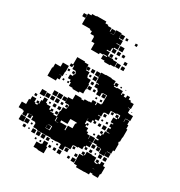

<svg xmlns="http://www.w3.org/2000/svg" viewBox="-187 -906 996 1064"><g transform="rotate(30 311.0 -374.0)"><path d="M128 -697H74V-765H95V-774H122V-777H184V-766H203V-760H227V-739H231V-758H255V-734H236V-733H255V-734H256V-763H290V-734H291V-730H317V-702H293V-699H316V-673H293V-667H314V-645H292V-666H285V-644H265V-639H286V-615H322V-611H348V-581H322V-577H284V-584H261V-608H284V-613H260V-609H239V-600H187V-640H167V-668H165V-674H141V-691H128ZM291 -758H315V-734H291ZM53 -756H73V-736H53ZM326 -753H340V-739H326ZM386 -753H400V-739H386ZM320 -699H346V-673H320ZM323 -666H343V-646H323ZM355 -664H371V-648H355ZM312 -635V-617H294V-635ZM384 -635H402V-617H384ZM339 -632V-620H327V-632ZM351 -608H375V-584H351ZM383 -606H403V-586H383ZM272 -367H249V-360H207V-365H182V-387H174V-399H156V-423H174V-434H161V-448H175V-435H180V-448H175V-455H152V-476H146V-463H130V-479H143V-526H193V-521H218V-494H219V-510H237V-492H221V-487H244V-461H248V-454H271V-428H275V-394H272ZM577 -317H584V-265H582V-237H577V-225H582V-177H573V-156H548V-154H571V-128H545V-151H544V-125H512V-151H508V-153H480V-159H456V-183H474V-190H457V-212H474V-224H461V-238H475V-225H482V-247H508V-250H487V-272H501V-281H488V-301H501V-306H483V-336H505V-343H490V-359H506V-344H512V-363H510V-365H488V-361H453V-336H427V-332H422V-307H403V-304H421V-278H403V-268H415V-254H401V-266H391V-248H365V-263H364V-227H372V-237H384V-225H374V-215H392V-196H403V-184H421V-164H423V-186H453V-156H431V-155H452V-127H431V-118H422V-97H396V-93H369V-90H365V-64H336V-63H331V-38H305V-63H300V-64H277V-62H239V-65H215V-64H151V-68H125V-94H121V-98H95V-120H88V-101H68V-120H60V-99H36V-120H27V-123H0V-159H27V-192H35V-214H61V-192H69V-186H83V-194H71V-208H85V-196H89V-220H97V-242H119V-220H127V-215H152V-197H161V-208H175V-194H164V-190H187V-184H209V-220H213V-246H234V-254H221V-268H235V-255H237V-273H210V-309H237V-312H238V-341H278V-335H295V-344H323V-346H336V-363H360V-346H365V-364H389V-370H392V-424H367V-422H360V-399H336V-422H329V-430H307V-452H322V-456H303V-484H301V-518H329V-520H367V-517H394V-493H399V-510H417V-492H400V-486H420V-489H456V-467H461V-478H475V-465H489V-480H507V-465H522V-457H544V-425H526V-423H540V-399H546V-397H574V-365H546V-363H544V-344H546V-363H570V-340H577ZM276 -513H300V-489H276ZM248 -511H268V-491H248ZM434 -505H442V-497H434ZM466 -503H470V-499H466ZM277 -482H299V-460H277ZM264 -477V-465H252V-477ZM120 -369H105V-354H51V-408H55V-434H89V-460H127V-422H125V-394H105V-393H120ZM280 -433V-449H296V-433ZM132 -447H144V-435H132ZM298 -401H278V-421H298ZM368 -421H388V-401H368ZM311 -418H325V-404H311ZM136 -409V-413H140V-409ZM556 -413H560V-409H556ZM384 -387V-375H372V-387ZM143 -376H133V-386H143ZM163 -376V-386H173V-376ZM343 -376V-386H353V-376ZM461 -358H475V-344H461ZM430 -329H446V-313H430ZM125 -304H151V-278H125ZM155 -304H181V-278H155ZM187 -302H209V-280H187ZM474 -297V-285H462V-297ZM433 -286V-296H443V-286ZM63 -276H93V-246H63ZM120 -249H96V-273H120ZM127 -272H149V-250H127ZM157 -272H179V-250H157ZM479 -250H457V-272H479ZM430 -269H446V-253H430ZM191 -254V-268H205V-254ZM177 -240V-222H159V-240ZM189 -240H207V-222H189ZM41 -238H55V-224H41ZM143 -236V-226H133V-236ZM81 -234V-228H75V-234ZM317 -171V-202H322V-210H282V-207H281V-178H241V-166H283V-141H288V-171ZM206 -209V-193H190V-209ZM443 -206V-196H433V-206ZM215 -182H211V-158H215V-157H233V-158H215ZM458 -151H478V-131H458ZM508 -131H488V-151H508ZM186 -118V-98H214V-124H191V-122H209V-100H187V-118ZM87 -121V-122H69V-121ZM518 -121H538V-101H518ZM548 -121H568V-101H548ZM476 -119V-103H460V-119ZM445 -118V-104H431V-118ZM494 -107V-115H502V-107ZM548 -91H568V-74H581V-28H576V-3H540V-8H524V5H495V6H441V-5H422V-34H421V-68H444V-73H430V-89H446V-75H451V-98H485V-96H513V-71H518V-67H535V-73H520V-89H536V-74H548ZM63 -66H33V-96H63ZM90 -69H66V-93H90ZM385 -74H371V-88H385ZM113 -76H103V-86H113ZM149 -40H127V-62H149ZM179 -40H157V-62H179ZM187 -62H209V-40H187ZM358 -41H338V-61H358ZM219 -42V-60H237V-42ZM86 -43H70V-59H86ZM400 -43V-59H416V-43ZM283 -46V-56H293V-46ZM112 -47H104V-55H112ZM255 -48V-54H261V-48ZM535 -35H524V-34H535ZM215 -34H241V-11H248V29H208V26H181V-8H208V-11H215ZM329 -10H307V-32H329ZM419 -10H397V-32H419ZM296 -13H280V-29H296ZM265 -14H251V-28H265ZM385 -14H371V-28H385ZM173 -16H163V-26H173ZM203 -26V-16H193V-26Z"/></g></svg>

Font: Rubik-Storm
Style: Regular
Weight: 400
Designer: NaN (generative design), Hubert & Fischer (Rubik source font outlines)
Foundry: NaN, Hubert & Fischer
Version: Version 1.000